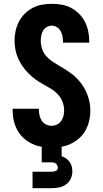

<svg xmlns="http://www.w3.org/2000/svg" viewBox="-20 -763 540 1003"><path d="M249 8Q223 8 196.5 3.5Q170 -1 146.5 -12.5Q123 -24 103 -42Q83 -60 70.5 -83.5Q58 -107 52 -132.5Q46 -158 46 -185V-195H183V-191Q183 -175 186.5 -160Q190 -145 198 -132.5Q206 -120 220 -113Q234 -106 249 -106Q264 -106 277.5 -112.5Q291 -119 299.5 -131Q308 -143 311.5 -157.5Q315 -172 315 -186Q315 -210 306 -232.5Q297 -255 280.5 -272Q264 -289 243.5 -301Q223 -313 202.5 -324.5Q182 -336 163 -350Q144 -364 127.5 -381Q111 -398 97.5 -417.5Q84 -437 74.5 -458.5Q65 -480 60.5 -503.5Q56 -527 56 -551Q56 -576 61.5 -601.5Q67 -627 79 -650Q91 -673 109.5 -691.5Q128 -710 151 -722Q174 -734 199.5 -738.5Q225 -743 251 -743Q277 -743 302.5 -738.5Q328 -734 351 -722Q374 -710 392.5 -691.5Q411 -673 423 -650Q435 -627 440.5 -601.5Q446 -576 446 -550V-540H309V-544Q309 -559 306.5 -573Q304 -587 297 -600Q290 -613 277.5 -621Q265 -629 251 -629Q237 -629 224.5 -622Q212 -615 205 -603Q198 -591 195.5 -577Q193 -563 193 -549Q193 -528 200 -507.5Q207 -487 221 -470.5Q235 -454 253 -442Q271 -430 290 -419Q323 -401 353 -378.5Q383 -356 405.5 -325.5Q428 -295 440 -258.5Q452 -222 452 -185Q452 -158 446 -132.5Q440 -107 427.5 -83.5Q415 -60 395 -42Q375 -24 351.5 -12.5Q328 -1 301.5 3.5Q275 8 249 8ZM150 220V134H250Q255 134 260.5 133Q266 132 271 130Q276 128 279 123.5Q282 119 282 114Q282 108 279.5 102Q277 96 272.5 92Q268 88 262 86.5Q256 85 250 85H198V-106H302V53Q314 57 325 64.5Q336 72 343.5 82.5Q351 93 354.5 106Q358 119 358 132Q358 152 349.5 170.5Q341 189 325 200.5Q309 212 289.5 216Q270 220 250 220Z"/></svg>

Font: Iosevka Heavy
Style: Regular
Weight: 900
Monospace: yes
Designer: Belleve Invis
Foundry: Belleve Invis
Version: Version 32.5.0; ttfautohint (v1.8.4)